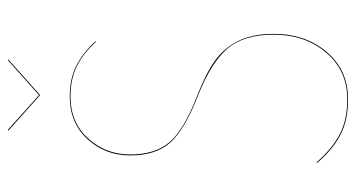

<svg xmlns="http://www.w3.org/2000/svg" viewBox="-226 -659 894 482"><g transform="rotate(-90 221.0 -418.0)"><path d="M311 -845.2 313 -844.2 224.1 -765.1H222.2L133.8 -844.2L136.2 -845.2L223.1 -767.1ZM219.2 -689.9Q264.6 -689.9 297.1 -673.3Q329.6 -656.7 357.9 -626L356.9 -624Q329.1 -655.3 296.6 -671.6Q264.2 -688 219.2 -688Q154.8 -688 114.5 -643.8Q74.2 -599.6 74.2 -538.1Q74.2 -475.1 105.5 -439Q136.7 -402.8 221.2 -370.1Q277.3 -348.6 309.8 -325.2Q342.3 -301.8 359.6 -265.9Q377 -230 377 -178.2Q377 -98.1 331.5 -44.7Q286.1 8.8 212.9 8.8Q159.7 8.8 122.8 -10.7Q85.9 -30.3 53.2 -68.8L54.2 -70.8Q87.4 -32.2 123.8 -12.7Q160.2 6.8 212.9 6.8Q284.7 6.8 329.8 -46.1Q375 -99.1 375 -178.2Q375 -253.4 339.4 -294.7Q303.7 -335.9 221.2 -368.2Q136.2 -401.4 104 -437.7Q71.8 -474.1 71.8 -538.1Q71.8 -601.1 112.8 -645.5Q153.8 -689.9 219.2 -689.9Z"/></g></svg>

Font: Fira Sans Compressed Two
Style: Regular
Weight: 100
Width: 1
Designer: Carrois Corporate & Edenspiekermann AG
Foundry: Carrois Corporate GbR & Edenspiekermann AG
Version: Version 4.203;PS 004.203;hotconv 1.0.88;makeotf.lib2.5.64775